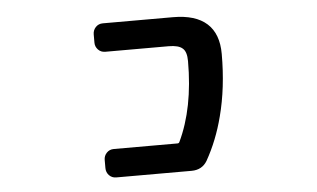

<svg xmlns="http://www.w3.org/2000/svg" viewBox="-43 -612 1086 657"><g transform="rotate(-5 500.0 -283.5)"><path d="M331.1 -18.6Q316.4 -18.6 306.6 -28.8Q296.9 -39.1 296.9 -53.7V-82Q296.9 -95.7 306.6 -106Q316.4 -116.2 331.1 -116.2H549.8Q554.7 -116.2 556.6 -120.1Q610.4 -232.4 610.4 -393.6Q610.4 -425.8 596.7 -437.5Q583 -450.2 548.8 -450.2H331.1Q316.4 -450.2 306.6 -460.4Q296.9 -470.7 296.9 -484.4V-512.7Q296.9 -527.3 306.6 -537.6Q316.4 -547.9 331.1 -547.9H572.3Q649.4 -547.9 688.5 -512.7Q727.5 -477.5 727.5 -408.2Q727.5 -292 702.1 -195.3Q681.6 -115.2 643.6 -47.9Q626 -18.6 589.8 -18.6Z"/></g></svg>

Font: Rounded-L Mgen+ 1m medium
Style: Regular
Weight: 500
Designer: [Source Han Sans]
Ryoko NISHIZUKA  (kana & ideographs); Paul D. Hunt (Latin, Greek & Cyrillic); Wenlong ZHANG  (bopomofo
Version: Version 1.059.20150602